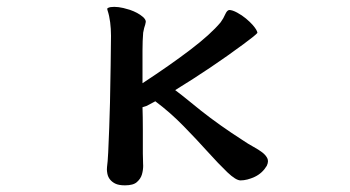

<svg xmlns="http://www.w3.org/2000/svg" viewBox="-20 -496 1040 571"><path d="M403.8 -248.5V-346.2Q403.8 -375 405.8 -398.9Q406.7 -405.3 408.7 -412.6Q412.6 -423.8 413.6 -431.2Q413.6 -438.5 404.3 -446.3Q390.1 -458.5 366.2 -466.8Q358.4 -469.2 346.7 -472.2Q332 -475.6 319.8 -475.6Q307.6 -475.6 301.8 -472.7Q298.8 -471.2 298.8 -469.7Q298.8 -467.8 299.8 -465.3Q305.2 -449.2 307.6 -429.9Q310.1 -410.6 310.1 -389.6Q310.1 -373 309.1 -302.7Q308.1 -232.4 307.1 -190.4Q305.2 -115.2 301.8 -43Q300.3 -13.2 298.3 0.5Q297.9 3.4 297.9 8.1Q297.9 12.7 299.3 20.5Q303.2 40 322.3 49.8Q333 55.2 351.6 55.2Q376.5 55.2 387.2 45.4Q398.4 35.6 402.1 22.7Q405.8 9.8 405.8 -2.9Q405.8 -5.9 405.5 -10.3Q405.3 -14.6 405.3 -20Q404.8 -30.3 404.8 -39.1V-110.8Q404.8 -148.4 403.8 -177.2L407.2 -178.2Q414.6 -179.7 422.9 -184.6Q431.6 -189.5 441.9 -194.8Q486.3 -161.6 526.1 -120.8Q565.9 -80.1 594.7 -47.9Q630.9 -7.8 656.2 16.4Q681.6 40.5 695.3 40.5Q714.8 40.5 737.8 29.8Q760.3 19 773.4 -2.9Q776.9 -10.7 776.9 -15.9Q776.9 -21 775.4 -24.4Q771 -34.2 760.3 -42.5Q749.5 -50.8 733.4 -59.6Q717.3 -68.4 701.7 -79.1Q633.3 -123 577.6 -167Q554.7 -185.1 542 -195.8Q520.5 -213.4 501 -228Q608.4 -293.9 704.1 -364.7Q740.7 -391.6 745.6 -398.4Q744.6 -406.7 731.4 -421.9Q723.6 -430.7 711.7 -440.7Q699.7 -450.7 685.3 -458.5Q670.9 -466.3 661.6 -466.3Q655.3 -465.3 650.4 -454.6Q644.5 -440.9 636.2 -429.7Q606.4 -394 546.1 -348.1Q485.8 -302.2 403.8 -248.5Z"/></svg>

Font: Bakudai
Style: Light
Weight: 300
Version: Version 1.48